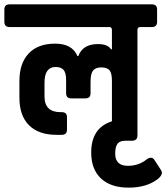

<svg xmlns="http://www.w3.org/2000/svg" viewBox="-50 -643 762 880"><path d="M692 148Q692 164 670 180Q620 217 539 217Q458 217 413 175Q368 133 368 56Q368 -57 463 -87V-273Q463 -308 452 -321Q441 -334 414.5 -334Q388 -334 376.5 -319.5Q365 -305 365 -268V-216Q365 -192 341 -192H277Q253 -192 253 -216V-277Q253 -309 241.5 -322.5Q230 -336 205 -336Q154 -336 154 -264V-201Q154 -129 227 -129H233Q257 -129 257 -106V-49Q257 -25 233 -25H209Q127 -25 83 -69Q39 -113 39 -195V-272Q39 -353 81.5 -398Q124 -443 202.5 -443Q281 -443 305 -386H309Q329 -441 399 -441Q444 -441 459 -417H463V-505Q463 -518 453 -519H-6Q-30 -519 -30 -543V-600Q-30 -623 -6 -623H646Q670 -623 670 -600V-543Q670 -519 646 -519H592Q580 -519 580 -505V-23Q580 2 555 2H525Q499 2 488.5 16Q478 30 478 61Q478 117 536 117Q586 117 623 87Q632 80 642 80Q652 80 659 92L685 132Q692 142 692 148Z"/></svg>

Font: Rajdhani
Style: Bold
Weight: 700
Designer: Satya Rajpurohit, Jyotish Sonowal
Foundry: Indian Type Foundry
Version: Version 1.201 February 1, 2022